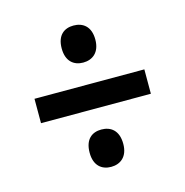

<svg xmlns="http://www.w3.org/2000/svg" viewBox="-77 -624 578 601"><g transform="rotate(-15 212.5 -323.0)"><path d="M212 -432C242 -432 267 -450 267 -492C267 -535 242 -552 212 -552C182 -552 158 -535 158 -492C158 -450 182 -432 212 -432ZM35 -362V-283H391V-362ZM212 -94C242 -94 267 -112 267 -154C267 -198 242 -215 212 -215C182 -215 158 -198 158 -154C158 -112 182 -94 212 -94Z"/></g></svg>

Font: Noto Sans Devanagari ExtraCondensed Medium
Style: Regular
Weight: 500
Width: 2
Designer: Jelle Bosma - Monotype Design Team
Foundry: Monotype Imaging Inc.
Version: Version 2.004